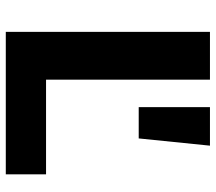

<svg xmlns="http://www.w3.org/2000/svg" viewBox="-61 -684 745 663"><g transform="rotate(90 311.5 -352.5)"><path d="M90 0V-705H255V-139H582V0ZM350 -459V-705H483L458 -459Z"/></g></svg>

Font: Nunito Sans 7pt ExtraBold
Style: Regular
Weight: 800
Designer: Vernon Adams
Foundry: Vernon Adams
Version: Version 3.101;gftools[0.9.27]